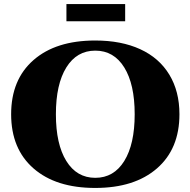

<svg xmlns="http://www.w3.org/2000/svg" viewBox="-20 -914 940 948"><path d="M308 -809V-894H598V-809ZM450 -714Q579 -714 672.5 -671Q766 -628 816 -545.5Q866 -463 866 -350Q866 -179 755 -82.5Q644 14 450 14Q256 14 145.5 -82.5Q35 -179 35 -350Q35 -521 145.5 -617.5Q256 -714 450 -714ZM307.5 -119Q359 -36 450.5 -36Q542 -36 593.5 -119Q645 -202 645 -350Q645 -498 593.5 -581Q542 -664 450.5 -664Q359 -664 307.5 -581Q256 -498 256 -350Q256 -202 307.5 -119Z"/></svg>

Font: Cinzel Decorative Black
Style: Regular
Weight: 900
Designer: Natanael Gama
Version: Version 1.002;PS 001.002;hotconv 1.0.56;makeotf.lib2.0.21325